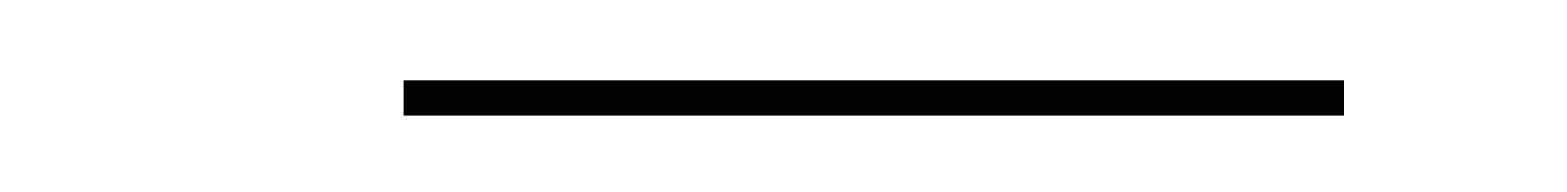

<svg xmlns="http://www.w3.org/2000/svg" viewBox="-20 -300 400 49"><path d="M83 -279.5V-270.5H323V-279.5Z"/></svg>

Font: Bodoni* 24pt
Style: Bold Italic
Weight: 700
Italic angle: -13°
Version: Version 2.3